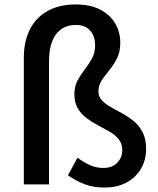

<svg xmlns="http://www.w3.org/2000/svg" viewBox="-20 -828 708 862"><path d="M448 14Q400 14 361 -0.5Q322 -15 285 -41L328 -120Q359 -97 386.5 -85.5Q414 -74 443 -74Q485 -74 507 -98Q529 -122 529 -153Q529 -182 513.5 -202Q498 -222 473.5 -236Q449 -250 421.5 -264.5Q394 -279 369.5 -297Q345 -315 329.5 -341Q314 -367 314 -405Q314 -441 328.5 -467.5Q343 -494 361 -517Q379 -540 393 -565.5Q407 -591 407 -625Q407 -665 385 -690.5Q363 -716 321 -716Q263 -716 231.5 -674Q200 -632 200 -551V0H87V-569Q87 -641 113.5 -694.5Q140 -748 192.5 -778Q245 -808 321 -808Q386 -808 430.5 -784.5Q475 -761 497.5 -722Q520 -683 520 -637Q520 -595 505 -565.5Q490 -536 470.5 -512.5Q451 -489 436.5 -467Q422 -445 422 -418Q422 -394 437.5 -377.5Q453 -361 477 -347.5Q501 -334 528.5 -319Q556 -304 580.5 -284Q605 -264 620.5 -234Q636 -204 636 -159Q636 -111 613.5 -71.5Q591 -32 549 -9Q507 14 448 14Z"/></svg>

Font: Noto Sans TC Thin Medium
Style: Regular
Weight: 500
Version: Version 2.004-H2;hotconv 1.0.118;makeotfexe 2.5.65603